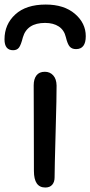

<svg xmlns="http://www.w3.org/2000/svg" viewBox="-58 -817 399 848"><path d="M144 -796.9Q225.1 -796.9 272.9 -755.9Q320.8 -714.8 320.8 -657.2Q320.8 -600.1 277.8 -600.1Q259.8 -600.1 250 -611.1Q240.2 -622.1 232.9 -652.8Q225.6 -684.1 201.7 -700Q177.7 -715.8 141.1 -715.8Q61.5 -715.8 43 -651.9Q34.7 -618.7 25.9 -606.9Q17.1 -595.2 0 -595.2Q-38.1 -595.2 -38.1 -643.1Q-38.1 -709.5 9.5 -753.2Q57.1 -796.9 144 -796.9ZM142.1 11.2Q91.8 11.2 91.8 -62Q91.8 -180.2 91.3 -290.3Q90.8 -400.4 90.8 -439.9Q90.8 -467.8 103 -483.9Q115.2 -500 140.1 -500Q162.6 -500 177 -484.1Q191.4 -468.3 191.9 -439Q192.4 -399.4 187.7 -234.6Q183.1 -69.8 183.1 -33.2Q183.1 -13.2 172.6 -1Q162.1 11.2 142.1 11.2Z"/></svg>

Font: Shantell Sans Normal
Style: Regular
Weight: 400
Designer: Stephen Nixon, Anya Danilova, Shantell Martin
Foundry: Arrow Type
Version: Version 1.006;[559af2be0]